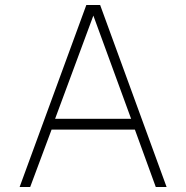

<svg xmlns="http://www.w3.org/2000/svg" viewBox="-20 -743 740 763"><path d="M58 0H100L185 -228H516L599 0H642L378 -723H323ZM199 -271 351 -681 501 -271Z"/></svg>

Font: United Sans Thin
Style: Regular
Weight: 100
Designer: Pablo Impallari, Rodrigo Fuenzalida (Modified by Dan O. Williams)
Version: Version 1.000;PS 001.000;hotconv 1.0.88;makeotf.lib2.5.64775